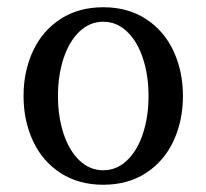

<svg xmlns="http://www.w3.org/2000/svg" viewBox="-20 -500 570 530"><path d="M45 -235Q45 -303 71 -359Q97 -415 147 -447.5Q197 -480 265 -480Q333 -480 383 -447.5Q433 -415 459 -359Q485 -303 485 -235Q485 -167 459 -111Q433 -55 383 -22.5Q333 10 265 10Q197 10 147 -22.5Q97 -55 71 -111Q45 -167 45 -235ZM390 -235Q390 -292 374.5 -339Q359 -386 330.5 -413Q302 -440 265 -440Q228 -440 199.5 -413Q171 -386 155.5 -339Q140 -292 140 -235Q140 -178 155.5 -131Q171 -84 199.5 -57Q228 -30 265 -30Q302 -30 330.5 -57Q359 -84 374.5 -131Q390 -178 390 -235Z"/></svg>

Font: El Messiri
Style: Regular
Weight: 400
Designer: Mohamed Gaber
Foundry: Kief Type Foundry
Version: Version 2.006